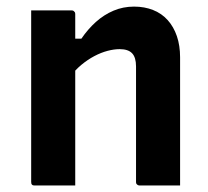

<svg xmlns="http://www.w3.org/2000/svg" viewBox="-20 -570 640 590"><path d="M533.4 0Q500.4 0 471.7 0Q442.9 0 409 0Q406 0 403.5 -1.4Q401 -2.9 399.5 -4.8Q398 -6.8 398 -10.6Q398 -70.4 398 -129.7Q398 -188.9 398 -248.1Q398 -307.3 398 -365.9Q398 -393.5 386 -406.2Q373.9 -419 347.7 -419Q330.5 -419 310.4 -413.7Q290.3 -408.4 269.7 -397.5Q249.2 -386.6 230.1 -370.8Q211 -355 194.8 -333.1V-451.2H230.1Q250.1 -480.5 274.7 -502.6Q299.3 -524.7 328.8 -537.2Q358.3 -549.7 391.9 -549.7Q424.3 -549.7 450.7 -539.1Q477.2 -528.5 495.4 -508.1Q513.7 -487.7 523.6 -458.7Q533.4 -429.8 533.4 -393.9Q533.4 -345.9 533.4 -297Q533.4 -248.1 533.4 -198.9Q533.4 -149.7 533.4 -100Q533.4 -74.8 533.4 -49.9Q533.4 -25.1 533.4 0ZM211.2 0Q189 0 169.3 0Q149.5 0 129.2 0Q108.8 0 86.8 0Q83.8 0 81.8 -0.5Q79.8 -1 78.3 -2.6Q76.8 -4.1 76.3 -6.2Q75.8 -8.3 75.8 -11.4Q75.8 -65 75.8 -118.7Q75.8 -172.4 75.8 -225.5Q75.8 -278.7 75.8 -332.3Q75.8 -386 75.8 -439.7Q75.8 -468 75.8 -493.1Q75.8 -518.3 75.8 -538Q100.8 -538 121.4 -538Q142 -538 161.3 -538Q180.6 -538 200.2 -538Q204.2 -538 206.2 -536.4Q208.2 -534.9 209.7 -532.8Q211.2 -530.8 211.2 -526.7Q211.2 -439.8 211.2 -351.8Q211.2 -263.9 211.2 -175.9Q211.2 -88 211.2 0Z"/></svg>

Font: Recursive Sans Linear Light
Style: Regular
Weight: 300
Version: Version 1.085